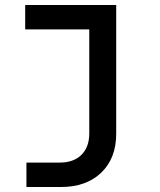

<svg xmlns="http://www.w3.org/2000/svg" viewBox="-20 -570 640 770"><path d="M86 180V82H220Q275 82 306.5 51Q338 20 338 -35V-452H81V-550H446V-34Q446 65 386 122.5Q326 180 224 180Z"/></svg>

Font: JetBrains Mono NL SemiBold
Style: Regular
Weight: 600
Designer: Philipp Nurullin, Konstantin Bulenkov
Foundry: JetBrains
Version: Version 2.304; ttfautohint (v1.8.4.7-5d5b)